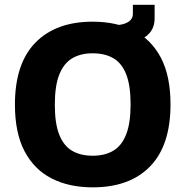

<svg xmlns="http://www.w3.org/2000/svg" viewBox="-20 -771 777 804"><path d="M368.1 13.5Q269.1 13.5 196 -23.9Q122.8 -61.4 82.6 -138.1Q42.5 -214.8 42.5 -333Q42.5 -504.4 128.1 -592.3Q213.8 -680.2 368.1 -680.2Q467.4 -680.2 540.6 -642.8Q613.7 -605.3 653.9 -529Q694 -452.6 694 -333.7Q694 -162.3 608.7 -74.4Q523.4 13.5 368.1 13.5ZM368.1 -118.9Q419.1 -118.9 454.4 -139.9Q489.7 -160.8 508.3 -208.2Q526.9 -255.5 526.9 -334.4Q526.9 -413.3 508.3 -460.1Q489.7 -507 454.4 -527.4Q419.1 -547.8 368.1 -547.8Q317.4 -547.8 282.1 -526.7Q246.8 -505.6 228.2 -458.7Q209.6 -411.9 209.6 -332.3Q209.6 -253.4 228.2 -206.8Q246.8 -160.1 282.1 -139.5Q317.4 -118.9 368.1 -118.9ZM465.8 -583.8 462.4 -665.9Q494.6 -665.9 515.5 -678.2Q536.4 -690.5 536.4 -713.6V-750.8H627.5V-694.8Q627.5 -656.4 606 -632.3Q584.5 -608.3 548.3 -596.7Q512.1 -585.2 465.8 -583.8Z"/></svg>

Font: Maven Pro
Style: Regular
Weight: 400
Designer: Joe Prince
Foundry: Joe Prince
Version: Version 2.103